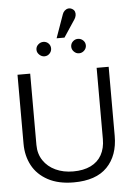

<svg xmlns="http://www.w3.org/2000/svg" viewBox="-55 -823 598 875"><g transform="rotate(-5 243.5 -386.0)"><path d="M197 -607Q197 -621 187.5 -630.5Q178 -640 164 -640Q151 -640 140.5 -630.5Q130 -621 130 -607Q130 -594 140.5 -584Q151 -574 164 -574Q178 -574 187.5 -584Q197 -594 197 -607ZM356 -607Q356 -621 346 -630.5Q336 -640 322 -640Q309 -640 299 -630.5Q289 -621 289 -607Q289 -594 299 -584Q309 -574 322 -574Q336 -574 346 -584Q356 -594 356 -607ZM315 -731Q320 -739 321.5 -748Q323 -757 320 -765Q317 -773 308 -778Q299 -783 290 -781.5Q281 -780 274 -773.5Q267 -767 264 -758L226 -651H262ZM451 -185V-501H396V-175Q396 -133 379 -102.5Q362 -72 329 -56Q296 -40 249 -40Q204 -40 168.5 -56.5Q133 -73 112.5 -103.5Q92 -134 92 -175V-501H34V-185Q34 -130 57.5 -86Q81 -42 129 -16Q177 10 247 10Q349 10 400 -42.5Q451 -95 451 -185Z"/></g></svg>

Font: AdventPro_ExpandedRegular
Style: ExpandedRegular
Weight: 400
Width: 7
Designer: VivaRado, Andreas Kalpakidis
Foundry: VivaRado, Andreas Kalpakidis
Version: Version 3.000